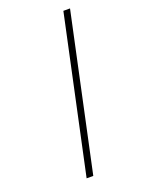

<svg xmlns="http://www.w3.org/2000/svg" viewBox="-179 -828 842 1138"><g transform="rotate(-20 242.5 -259.0)"><path d="M162 231 372 -749H414L204 231Z"/></g></svg>

Font: Gwendolyn
Style: Bold
Weight: 700
Designer: Robert E. Leuschke
Foundry: Robert E. Leuschke
Version: Version 1.010; ttfautohint (v1.8.3)